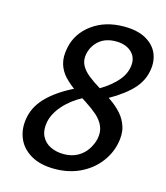

<svg xmlns="http://www.w3.org/2000/svg" viewBox="-104 -750 727 842"><g transform="rotate(15 259.5 -329.0)"><path d="M221 12Q156 12 113 -13.5Q70 -39 53 -81.5Q36 -124 46 -175Q57 -232 106.5 -278Q156 -324 236 -360L267 -323Q213 -295 179 -256.5Q145 -218 137 -178Q130 -140 143 -113.5Q156 -87 183 -74Q210 -61 243 -61Q280 -61 306.5 -76Q333 -91 348.5 -114.5Q364 -138 370 -163Q377 -196 366 -221.5Q355 -247 331.5 -267.5Q308 -288 279.5 -306Q251 -324 222.5 -343.5Q194 -363 171.5 -386.5Q149 -410 139.5 -441.5Q130 -473 139 -516Q153 -584 212 -627Q271 -670 356 -670Q419 -670 458 -647Q497 -624 511 -587Q525 -550 515 -506Q504 -453 456 -410Q408 -367 336 -332L300 -369Q348 -393 384 -427.5Q420 -462 428 -500Q438 -544 412 -571Q386 -598 338 -598Q293 -598 264 -574.5Q235 -551 226 -512Q220 -482 232 -459.5Q244 -437 267.5 -418.5Q291 -400 320 -382.5Q349 -365 378 -345.5Q407 -326 429.5 -301Q452 -276 462 -243Q472 -210 462 -165Q451 -116 418 -75.5Q385 -35 334.5 -11.5Q284 12 221 12Z"/></g></svg>

Font: Ysabeau Office SemiBold
Style: Italic
Weight: 600
Italic angle: -12°
Designer: Christian Thalmann (Catharsis Fonts)
Version: Version 2.001;gftools[0.9.30]; featfreeze: tnum,lnum,ss02